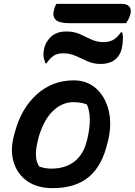

<svg xmlns="http://www.w3.org/2000/svg" viewBox="-20 -963 697 994"><path d="M362 -547Q430 -547 477 -505.5Q524 -464 542 -393.5Q560 -323 540 -237L536 -222Q509 -105 440 -47Q371 11 252 11Q173 11 121.5 -25Q70 -61 51 -122.5Q32 -184 52 -260L56 -275Q89 -401 170 -474Q251 -547 362 -547ZM359 -434Q301 -434 253 -387.5Q205 -341 178 -246L176 -235Q165 -193 166 -159Q167 -125 183 -101Q213 -90 245 -90Q318 -90 365 -126.5Q412 -163 429 -232L432 -243Q459 -357 430 -422Q402 -434 359 -434ZM516 -745Q545 -745 566 -756.5Q587 -768 606 -796H612Q618 -779 616 -752Q615 -732 610.5 -712.5Q606 -693 598 -680Q581 -653 556.5 -642.5Q532 -632 500 -632Q463 -632 432.5 -646Q402 -660 372 -673.5Q342 -687 307 -687Q276 -687 256.5 -673.5Q237 -660 221 -635H215Q211 -646 207.5 -659.5Q204 -673 205 -688Q206 -702 210.5 -719Q215 -736 225 -750Q240 -774 264 -787Q288 -800 324 -800Q363 -800 393 -786.5Q423 -773 452 -759Q481 -745 516 -745ZM272 -943H610Q639 -943 650.5 -927.5Q662 -912 654 -886Q650 -873 644.5 -862.5Q639 -852 633 -843H338Q286 -843 268 -861Q250 -879 260 -913Q262 -923 265.5 -930.5Q269 -938 272 -943Z"/></svg>

Font: Recursive Sn Csl St SmB
Style: Italic
Weight: 600
Italic angle: -15°
Version: Version 1.079;hotconv 1.0.112;makeotfexe 2.5.65598; ttfautoh